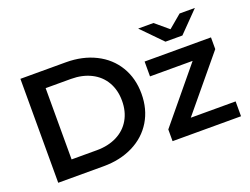

<svg xmlns="http://www.w3.org/2000/svg" viewBox="-112 -979 1582 1215"><g transform="rotate(-20 679.0 -372.0)"><path d="M94 -700H400Q512 -700 599 -656.5Q686 -613 734 -533.5Q782 -454 782 -350Q782 -246 734 -166.5Q686 -87 599 -43.5Q512 0 400 0H94ZM394 -110Q471 -110 529.5 -139.5Q588 -169 619.5 -223.5Q651 -278 651 -350Q651 -422 619.5 -476.5Q588 -531 529.5 -560.5Q471 -590 394 -590H224V-110ZM1325 -100V0H864V-79L1157 -434H870V-534H1317V-455L1023 -100ZM1285 -744 1151 -607H1037L903 -744H1006L1094 -670L1182 -744Z"/></g></svg>

Font: APTA Sans SemiBold
Style: Bold
Weight: 600
Version: Version 7.200